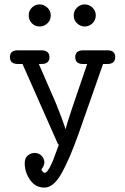

<svg xmlns="http://www.w3.org/2000/svg" viewBox="-20 -839 565 870"><path d="M60 -611H167Q204 -611 204 -580Q204 -549 168 -549H156L233 -372L258 -308L273 -266L277 -253Q284 -286 375 -549H356Q321 -549 321 -580Q321 -611 357 -611H467Q502 -611 502 -580Q502 -549 466 -549H447L334 -227Q293 -113 257.5 -51Q222 11 181 11Q141 11 116.5 -23.5Q92 -58 92 -99Q92 -124 106.5 -135Q121 -146 137 -146Q156 -146 168.5 -133Q181 -120 181 -102Q181 -89 167 -70Q168 -69 169.5 -67Q171 -65 172 -63.5Q173 -62 174.5 -60Q176 -58 178 -57Q180 -56 183 -56L187 -57L191 -60L195 -64L206 -81L220 -111L248 -187L244 -183L82 -549H62Q25 -549 25 -580Q25 -611 60 -611ZM110 -769Q110 -790 124.5 -804.5Q139 -819 159 -819Q179 -819 194.5 -804.5Q210 -790 210 -769Q210 -748 195 -733.5Q180 -719 160 -719Q138 -719 124 -734Q110 -749 110 -769ZM329 -733.5Q314 -748 314 -769Q314 -790 329 -804.5Q344 -819 364 -819Q384 -819 399 -804.5Q414 -790 414 -769Q414 -748 399 -733.5Q384 -719 364 -719Q344 -719 329 -733.5Z"/></svg>

Font: CMU Typewriter Text
Style: Regular
Weight: 500
Monospace: yes
Version: Version 0.7.0